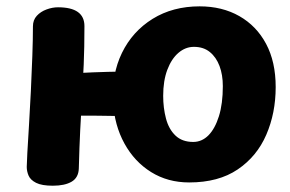

<svg xmlns="http://www.w3.org/2000/svg" viewBox="-20 -576 924 611"><path d="M84.8 -492.1Q84.8 -512.3 97.1 -525.7Q109.4 -539.1 128 -545.9Q146.6 -552.8 164.6 -552.8Q248.7 -552.8 248.7 -492.9Q248.7 -424.6 246.4 -370.7Q244.1 -316.8 241.1 -267Q238.1 -217.2 235.3 -162.9Q232.6 -108.7 230.8 -39.8Q229.8 -10.8 208.1 2.1Q186.3 15 148.2 15Q112.9 15 94.8 5.8Q76.8 -3.4 70.9 -17.3Q65.1 -31.2 65.1 -44.9Q65.1 -54.1 67 -89.8Q68.9 -125.4 72.2 -176.7Q75.4 -228 78.2 -285.9Q81 -343.8 82.9 -397.9Q84.8 -452 84.8 -492.1ZM128.4 -208 119 -332Q142.9 -337.3 185.1 -340.6Q227.3 -343.9 276.2 -345.8Q325 -347.7 369 -348.2Q413 -348.7 440.7 -347.7Q464 -346.9 470.3 -331.8Q476.6 -316.8 481.7 -291.8Q485.2 -275.3 482.1 -254.4Q478.9 -233.6 468 -218.8Q457.1 -204.1 437.9 -204.9Q413.1 -205.7 373.9 -206.6Q334.8 -207.4 290.4 -207.8Q246 -208.2 203.6 -208.1Q161.2 -208 128.4 -208ZM857.3 -299Q857.3 -216.2 827.4 -147.2Q797.6 -78.2 736.4 -36.8Q675.3 4.6 582 4.6Q513.9 4.6 460.9 -28.4Q407.9 -61.3 376 -119.3Q344.1 -177.2 339.8 -251.2Q334.7 -339.1 368.1 -407.7Q401.6 -476.3 465.8 -516.1Q530 -555.8 615.3 -555.8Q687.1 -555.8 741.7 -524.7Q796.3 -493.6 826.8 -436.4Q857.3 -379.2 857.3 -299ZM499.3 -271Q499.3 -232.7 508.2 -198.8Q517.1 -164.9 538.4 -144.6Q559.7 -124.3 594.8 -124.3Q622.4 -124.3 643.4 -145.4Q664.3 -166.6 676.7 -206.2Q689.1 -245.8 689.1 -302Q689.1 -337.9 678.6 -365.9Q668 -394 647.8 -410.4Q627.7 -426.9 597 -426.9Q570.1 -426.9 547.8 -407.8Q525.6 -388.8 512.4 -353.8Q499.3 -318.9 499.3 -271Z"/></svg>

Font: Playpen Sans
Style: Regular
Weight: 400
Designer: Laura Meseguer, Veronika Burian, José Scaglione, Kostas Bartsokas, Vera Evstafieva, Tom Grace, Yorlmar Campos
Foundry: TypeTogether
Version: Version 2.000